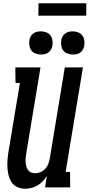

<svg xmlns="http://www.w3.org/2000/svg" viewBox="-20 -1148 549 1176"><path d="M134 8Q109 8 87.5 -1.5Q66 -11 52.5 -30Q39 -49 33 -72.5Q27 -96 25.5 -120Q24 -144 26 -169Q28 -194 32 -219L102 -640H75L74 -735H228L140 -204Q138 -191 137 -178Q136 -165 137 -152.5Q138 -140 141.5 -128Q145 -116 152 -106Q159 -96 170.5 -91.5Q182 -87 195 -87Q212 -87 228.5 -94Q245 -101 257.5 -114.5Q270 -128 276 -144.5Q282 -161 285 -178L377 -735H488L382 -95H409L410 0H256L267 -70Q256 -53 242 -38Q228 -23 210.5 -12.5Q193 -2 173 3Q153 8 134 8ZM426 -814Q409 -814 393 -820Q377 -826 367.5 -838.5Q358 -851 355.5 -868Q353 -885 355 -902Q357 -914 363.5 -925Q370 -936 380.5 -943.5Q391 -951 402.5 -953.5Q414 -956 425 -956Q442 -956 458 -950Q474 -944 483.5 -931.5Q493 -919 496 -902Q499 -885 496 -868Q494 -856 488 -845Q482 -834 472 -826.5Q462 -819 450 -816.5Q438 -814 426 -814ZM231 -814Q214 -814 198 -820Q182 -826 172.5 -838.5Q163 -851 160.5 -868Q158 -885 160 -902Q162 -914 168 -925Q174 -936 184.5 -943.5Q195 -951 206.5 -953.5Q218 -956 230 -956Q247 -956 263 -950Q279 -944 288.5 -931.5Q298 -919 301 -902Q304 -885 301 -868Q299 -856 292.5 -845Q286 -834 276 -826.5Q266 -819 254 -816.5Q242 -814 231 -814ZM215 -1052 216 -1128H509L508 -1052Z"/></svg>

Font: Iosevka QP
Style: Bold Italic
Weight: 700
Italic angle: -9°
Designer: Belleve Invis
Foundry: Belleve Invis
Version: Version 20.0.0; ttfautohint (v1.8.4)